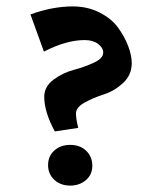

<svg xmlns="http://www.w3.org/2000/svg" viewBox="-20 -573 476 599"><path d="M151 -163Q118 -224 118 -271Q118 -303 147 -324.5Q176 -346 210 -355Q244 -364 273 -377.5Q302 -391 302 -409Q302 -424 286 -436Q270 -448 244 -448Q187 -448 117 -412L75 -528Q144 -553 207 -553Q253 -553 290.5 -534Q328 -515 348.5 -486.5Q369 -458 380 -429Q391 -400 391 -376Q391 -339 364 -314Q337 -289 304 -278.5Q271 -268 244 -253Q217 -238 217 -219Q217 -203 224 -174ZM199 -121Q230 -121 249 -102.5Q268 -84 268 -56Q268 -28 248 -11Q228 6 199 6Q169 6 149.5 -12Q130 -30 130 -58Q130 -86 149.5 -103.5Q169 -121 199 -121Z"/></svg>

Font: Aikya
Style: Bold
Weight: 700
Designer: Neelakash Kshetrimayum (Latin subset based on Merriweather by Eben Sorkin)
Foundry: Brand New Type
Version: Version 1.00 b005